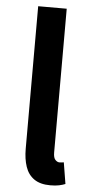

<svg xmlns="http://www.w3.org/2000/svg" viewBox="-56 -830 419 878"><g transform="rotate(5 153.0 -391.5)"><path d="M209 14Q163 14 135 -5.5Q107 -25 95 -60.5Q83 -96 83 -143V-797H214V-137Q214 -113 223 -103.5Q232 -94 242 -94Q246 -94 250 -94.5Q254 -95 262 -96L278 2Q266 7 249.5 10.5Q233 14 209 14Z"/></g></svg>

Font: Noto Sans TC Thin SemiBold
Style: Regular
Weight: 600
Version: Version 2.004-H2;hotconv 1.0.118;makeotfexe 2.5.65603